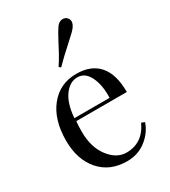

<svg xmlns="http://www.w3.org/2000/svg" viewBox="-202 -918 910 1030"><g transform="rotate(-30 253.0 -403.0)"><path d="M276 14Q170 14 108 -57Q46 -128 46 -245Q46 -375 108 -452Q170 -529 272 -529Q363 -529 411 -474Q459 -419 459 -309H146Q143 -283 143 -245Q143 -149 189 -88.5Q235 -28 296 -28Q397 -28 443 -128L463 -120Q444 -64 394 -25Q344 14 276 14ZM145 -328H363Q366 -406 340.5 -458Q315 -510 268 -510Q221 -510 186.5 -463Q152 -416 145 -328ZM318 -798Q334 -820 356 -820Q368 -820 378 -813Q392 -802 392 -785Q392 -770 378 -751Q367 -736 334 -707Q256 -637 220 -599L209 -608Q230 -640 246 -669L282 -737Q303 -777 318 -798Z"/></g></svg>

Font: Playfair Display
Style: Regular
Weight: 400
Designer: Claus Eggers S?rensen
Foundry: Claus Eggers S?rensen
Version: Version 1.003